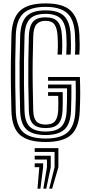

<svg xmlns="http://www.w3.org/2000/svg" viewBox="-20 -829 531 1133"><path d="M249.2 9Q145.3 9 97.9 -32.9Q50.5 -74.8 47.4 -173Q45.2 -249.2 44.3 -322.2Q43.4 -395.3 44.3 -468.8Q45.1 -542.4 47.4 -619.8Q50.9 -720.4 97.2 -764.7Q143.5 -809 249 -809Q352.5 -809 397.5 -765.8Q442.5 -722.6 448.4 -626.9Q450.3 -594.2 450.3 -566.8Q450.3 -539.5 448.2 -506.8H422.5Q424.3 -533.3 424.3 -563.2Q424.3 -593.2 422.5 -626Q417.5 -715.6 375.7 -752Q333.9 -788.5 249 -788.5Q159.8 -788.5 117.9 -750.1Q76 -711.8 73.1 -619.6Q70.8 -541.3 70 -468.7Q69.2 -396.1 70.1 -323.9Q71 -251.7 73.1 -173.8Q75.7 -86.8 116.6 -49.2Q157.6 -11.5 249.2 -11.5Q339.8 -11.5 380.4 -49.4Q421.1 -87.2 424.8 -173.8Q426.1 -204.6 426.8 -233Q427.5 -261.4 427.4 -290.5Q427.4 -319.6 426.5 -352.4H263.6V-374.7H451.4Q453.4 -322.1 453.3 -276Q453.1 -229.8 450.6 -173Q446.2 -75.6 399.6 -33.3Q353 9 249.2 9ZM249.2 -32.1Q173.9 -32.1 137.6 -64.2Q101.4 -96.3 98.8 -175Q96.7 -245.1 95.8 -317.8Q94.9 -390.6 95.7 -466Q96.5 -541.3 99.1 -619Q102 -697.1 136.1 -732.5Q170.3 -767.9 249 -767.9Q323.8 -767.9 358 -734.8Q392.2 -701.7 396.9 -624.4Q398.8 -591.2 398.8 -565Q398.8 -538.8 396.7 -506.8H371Q372.9 -535.7 373 -562.4Q373.1 -589 371.2 -622.6Q367.1 -690.1 338.7 -718.7Q310.3 -747.2 249 -747.2Q183.8 -747.2 155.4 -716.3Q127.1 -685.5 124.8 -618.2Q122.5 -545 121.6 -473Q120.7 -401.1 121.5 -327.5Q122.3 -253.9 124.6 -175.4Q126.9 -107.7 157 -80.2Q187 -52.8 249.2 -52.8Q313.3 -52.8 341.9 -81.7Q370.4 -110.7 373.4 -176.2Q374.7 -206.3 375.3 -238.4Q376 -270.5 375.8 -307.8H263.6V-330.1H401.5Q401.7 -293.2 401.1 -251.3Q400.5 -209.4 399.1 -175.4Q395.8 -96.5 359.6 -64.3Q323.5 -32.1 249.2 -32.1ZM249.2 -73.3Q197.6 -73.3 174.8 -97.5Q152.1 -121.7 150.3 -176.2Q147.9 -260.8 147.1 -331.9Q146.4 -402.9 147.3 -471.5Q148.2 -540 150.3 -616.5Q152.1 -673.2 173.9 -699.9Q195.7 -726.7 249 -726.7Q297.6 -726.7 319.8 -702Q341.9 -677.3 345.4 -620.6Q347.4 -589.6 347.4 -563.5Q347.4 -537.5 345.2 -506.8H319.5Q321.2 -531.8 321.5 -549.5Q321.9 -567.2 321.3 -583.4Q320.7 -599.6 319.5 -619.8Q316.7 -663.5 301.4 -684.8Q286 -706.1 249 -706.1Q214.3 -706.1 196 -686.5Q177.7 -666.9 176.1 -615Q173.7 -540.9 172.9 -469.9Q172.1 -398.8 173.1 -326.6Q174 -254.3 176.1 -176.5Q177.2 -132.9 194 -113.4Q210.9 -93.9 249.2 -93.9Q289.6 -93.9 305.6 -115.2Q321.6 -136.6 323.5 -178.8Q324.4 -197.8 324.3 -221.3Q324.1 -244.8 323.5 -263.1H263.6V-285.4H350.1Q350.6 -238.7 350.2 -215.3Q349.8 -192 349.2 -177.8Q346.9 -122.7 323.9 -98Q300.9 -73.3 249.2 -73.3ZM270.3 284.4 302 157.6V67.5H184.7V45H324.6V157.6L287.6 284.4ZM201.2 284.4 212 157.6H184.7V135H234.5V157.6L218.4 284.4ZM235.7 284.4 257 157.6V112.5H184.7V90H279.5V157.6L253 284.4Z"/></svg>

Font: Big Shoulders Inline Text SC Thin
Style: Regular
Weight: 100
Designer: Patric King
Foundry: XO Type Co
Version: Version 2.002